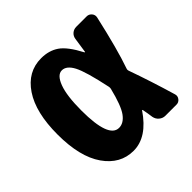

<svg xmlns="http://www.w3.org/2000/svg" viewBox="-146 -656 792 792"><g transform="rotate(-45 250.0 -260.0)"><path d="M314.5 -238.3Q315.4 -244.1 314.5 -249Q291 -360.4 271.5 -397.5Q252 -434.6 225.1 -434.6Q198.2 -434.6 181.6 -390.1Q165 -345.7 165 -259.8Q165 -99.6 224.6 -99.6Q252 -99.6 273.4 -128.9Q294.9 -158.2 314.5 -238.3ZM418.9 -239.3Q453.1 -143.6 485.4 -34.2Q489.3 -21.5 481 -10.7Q472.7 0 460 0H394.5Q379.9 0 368.2 -9.8Q356.4 -19.5 353.5 -35.2Q352.5 -42 350.1 -58.1Q347.7 -74.2 345.7 -82Q345.7 -83 344.7 -84Q343.8 -85 342.8 -84Q279.3 9.8 200.2 9.8Q123 9.8 74.2 -60.1Q25.4 -129.9 25.4 -259.8Q25.4 -387.7 73.2 -459Q121.1 -530.3 200.2 -530.3Q245.1 -530.3 277.3 -508.3Q309.6 -486.3 343.8 -420.9Q344.7 -419.9 345.7 -419.9Q346.7 -419.9 346.7 -420.9Q350.6 -448.2 356.4 -486.3Q358.4 -501 369.1 -510.3Q379.9 -519.5 394.5 -519.5H455.1Q467.8 -519.5 476.6 -509.3Q485.4 -499 482.4 -485.4Q448.2 -333 418.9 -250Q417 -244.1 418.9 -239.3Z"/></g></svg>

Font: Rounded-L Mgen+ 1mn bold
Style: Bold
Weight: 700
Designer: [Source Han Sans]
Ryoko NISHIZUKA  (kana & ideographs); Paul D. Hunt (Latin, Greek & Cyrillic); Wenlong ZHANG  (bopomofo
Version: Version 1.059.20150602